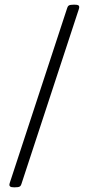

<svg xmlns="http://www.w3.org/2000/svg" viewBox="-20 -723 378 819"><path d="M40 76Q28 76 24 73Q20 70 20 66Q20 62 22.5 54.5Q25 47 28 38L267 -690Q269 -697 274.5 -700Q280 -703 294 -703H298Q310 -703 314 -700.5Q318 -698 318 -693Q318 -689 315.5 -681.5Q313 -674 310 -665L71 63Q69 70 63.5 73Q58 76 44 76Z"/></svg>

Font: Asap Condensed Light
Style: Regular
Weight: 300
Width: 3
Designer: Pablo Cosgaya
Foundry: Omnibus-Type
Version: Version 3.001; ttfautohint (v1.8.4.7-5d5b)